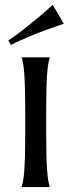

<svg xmlns="http://www.w3.org/2000/svg" viewBox="-20 -757 293 777"><path d="M82 -324.2Q82 -368.2 81.1 -400.6Q80.1 -433.1 78.4 -456.8Q76.7 -480.5 74 -496.6Q71.3 -512.7 67.9 -522.9V-524.9H181.2V-522.9Q177.7 -512.7 175 -496.6Q172.4 -480.5 170.7 -456.8Q168.9 -433.1 168 -400.6Q167 -368.2 167 -324.2V-201.2Q167 -157.2 168 -124.5Q168.9 -91.8 170.7 -68.1Q172.4 -44.4 175 -28.3Q177.7 -12.2 181.2 -2V0H67.9V-2Q71.3 -12.2 74 -28.3Q76.7 -44.4 78.4 -68.1Q80.1 -91.8 81.1 -124.5Q82 -157.2 82 -201.2ZM238.3 -661.1Q202.1 -648.9 165 -635.3Q148.9 -629.4 131.3 -622.6Q113.8 -615.7 95.7 -607.9Q77.6 -600.1 59.3 -592Q41 -584 24.4 -575.2L13.7 -593.3Q45.4 -614.3 76.9 -639.2Q108.4 -664.1 134.8 -686Q165 -711.4 193.4 -737.3Z"/></svg>

Font: Marcellus SC
Style: Regular
Weight: 400
Designer: Astigmatic (AOETI)
Foundry: Astigmatic (AOETI)
Version: Version 1.001